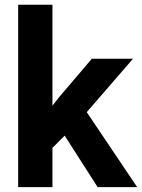

<svg xmlns="http://www.w3.org/2000/svg" viewBox="-20 -770 584 790"><path d="M381.8 0 246.1 -211.9 195.8 -161.6V0H54.7V-750.5H195.8V-335L223.1 -370.1L357.9 -528.3H527.3L336.9 -308.6L544.4 0Z"/></svg>

Font: Mardoto
Style: Bold
Weight: 700
Designer: Christian Robertson, Vahan Hovhannisyan
Foundry: Google
Version: Version 1.000